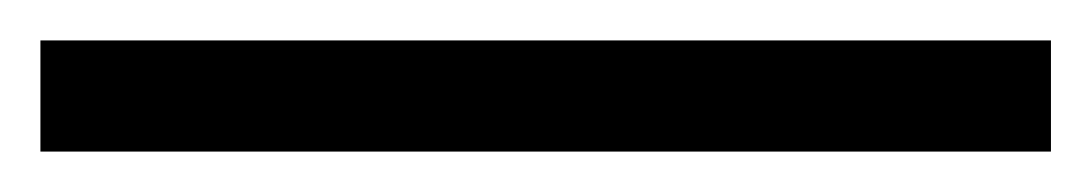

<svg xmlns="http://www.w3.org/2000/svg" viewBox="-20 58 540 95"><path d="M0 133V78H500V133Z"/></svg>

Font: Von Book
Style: Regular
Weight: 400
Version: Version 4.000; ttfautohint (v1.8.4.7-5d5b)